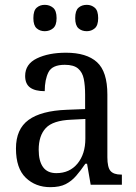

<svg xmlns="http://www.w3.org/2000/svg" viewBox="-20 -764 563 794"><path d="M188 10Q127 10 86.5 -29Q46 -68 46 -150Q46 -230 98 -268Q150 -306 256 -310L332 -313V-373Q332 -410 326.5 -437.5Q321 -465 303 -480.5Q285 -496 248 -496Q196 -496 180.5 -465.5Q165 -435 165 -387Q125 -387 104.5 -402Q84 -417 84 -450Q84 -499 132.5 -522.5Q181 -546 253 -546Q338 -546 381 -507Q424 -468 424 -373V-114Q424 -72 437 -57Q450 -42 481 -42H484V0H355L340 -87H333Q314 -59 295 -37Q276 -15 251.5 -2.5Q227 10 188 10ZM213 -48Q268 -48 300.5 -87.5Q333 -127 333 -191V-272L275 -269Q199 -266 169.5 -234.5Q140 -203 140 -145Q140 -98 158 -73Q176 -48 213 -48ZM339 -635Q318 -635 304.5 -647Q291 -659 291 -689Q291 -720 304.5 -732Q318 -744 339 -744Q358 -744 372 -732Q386 -720 386 -689Q386 -659 372 -647Q358 -635 339 -635ZM165 -635Q145 -635 131.5 -647Q118 -659 118 -689Q118 -720 131.5 -732Q145 -744 165 -744Q185 -744 199.5 -732Q214 -720 214 -689Q214 -659 199.5 -647Q185 -635 165 -635Z"/></svg>

Font: Noto Serif Lao SemCond
Style: Regular
Weight: 400
Width: 4
Designer: Monotype Design Team
Foundry: Monotype Imaging Inc.
Version: Version 2.004; ttfautohint (v1.8.4.7-5d5b)